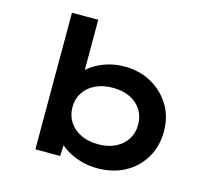

<svg xmlns="http://www.w3.org/2000/svg" viewBox="-107 -866 1096 1002"><g transform="rotate(15 441.5 -365.0)"><path d="M499 10Q452 10 410.5 -2Q369 -14 337 -33Q305 -52 284 -75.5Q263 -99 257 -120L302 -126L296 -2H162V-740H304V-405L264 -410Q270 -432 290.5 -455Q311 -478 343 -497.5Q375 -517 415.5 -528.5Q456 -540 501 -540Q582 -540 646 -504.5Q710 -469 748 -407.5Q786 -346 786 -265Q786 -185 749 -122.5Q712 -60 647.5 -25Q583 10 499 10ZM471 -112Q524 -112 563.5 -131.5Q603 -151 625 -185.5Q647 -220 647 -265Q647 -310 625 -344.5Q603 -379 563.5 -398Q524 -417 471 -417Q418 -417 377.5 -398Q337 -379 314.5 -344.5Q292 -310 292 -265Q292 -220 314.5 -185.5Q337 -151 377.5 -131.5Q418 -112 471 -112Z"/></g></svg>

Font: Lexend Mega SemiBold
Style: Regular
Weight: 600
Designer: Bonnie Shaver-Troup, Thomas Jockin
Foundry: Lexend
Version: Version 1.007